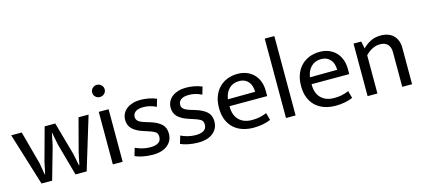

<svg xmlns="http://www.w3.org/2000/svg" viewBox="-57 -1180 3653 1659"><g transform="rotate(-15 1769.5 -350.5)"><path d="M11 -470H105L185 -174L203 -69H207L229 -174L310 -470H405L488 -174L509 -69H513L535 -174L613 -470H703L560 0H460L380 -288L357 -404L333 -288L251 0H156Z M794 0V-470H882V0ZM838 -591Q815 -591 798.5 -606.5Q782 -622 782 -645Q782 -668 798.5 -684Q815 -700 838 -700Q860 -700 877 -684Q894 -668 894 -645Q894 -622 877 -606.5Q860 -591 838 -591Z M1290 -382Q1257 -398 1230 -404Q1203 -410 1176 -410Q1128 -410 1105 -392.5Q1082 -375 1082 -346Q1082 -325 1098 -309.5Q1114 -294 1165 -279L1195 -270Q1262 -250 1296.5 -218.5Q1331 -187 1331 -133Q1331 -69 1283.5 -30Q1236 9 1151 9Q1106 9 1064.5 1Q1023 -7 993 -21L1014 -90Q1043 -76 1077 -67.5Q1111 -59 1146 -59Q1191 -59 1217.5 -75Q1244 -91 1244 -128Q1244 -160 1221 -173.5Q1198 -187 1155 -200L1124 -210Q1059 -231 1027.5 -262.5Q996 -294 996 -344Q996 -374 1009 -399Q1022 -424 1044.5 -441Q1067 -458 1098 -467.5Q1129 -477 1166 -477Q1201 -477 1238.5 -470.5Q1276 -464 1310 -449Z M1697 -382Q1664 -398 1637 -404Q1610 -410 1583 -410Q1535 -410 1512 -392.5Q1489 -375 1489 -346Q1489 -325 1505 -309.5Q1521 -294 1572 -279L1602 -270Q1669 -250 1703.5 -218.5Q1738 -187 1738 -133Q1738 -69 1690.5 -30Q1643 9 1558 9Q1513 9 1471.5 1Q1430 -7 1400 -21L1421 -90Q1450 -76 1484 -67.5Q1518 -59 1553 -59Q1598 -59 1624.5 -75Q1651 -91 1651 -128Q1651 -160 1628 -173.5Q1605 -187 1562 -200L1531 -210Q1466 -231 1434.5 -262.5Q1403 -294 1403 -344Q1403 -374 1416 -399Q1429 -424 1451.5 -441Q1474 -458 1505 -467.5Q1536 -477 1573 -477Q1608 -477 1645.5 -470.5Q1683 -464 1717 -449Z M2235 -225H1898V-221Q1898 -143 1940.5 -101Q1983 -59 2056 -59Q2094 -59 2123.5 -65Q2153 -71 2188 -85L2206 -20Q2177 -7 2137.5 1Q2098 9 2053 9Q2002 9 1957.5 -5Q1913 -19 1879 -48.5Q1845 -78 1825.5 -124Q1806 -170 1806 -234Q1806 -289 1822.5 -334Q1839 -379 1869 -410.5Q1899 -442 1941.5 -459.5Q1984 -477 2037 -477Q2082 -477 2118.5 -462Q2155 -447 2181 -420Q2207 -393 2221 -355Q2235 -317 2235 -271ZM2144 -288Q2144 -314 2137.5 -336.5Q2131 -359 2117.5 -376Q2104 -393 2083 -403Q2062 -413 2032 -413Q1977 -413 1942.5 -378Q1908 -343 1900 -286Z M2343 0V-710H2429V0Z M2969 -225H2632V-221Q2632 -143 2674.5 -101Q2717 -59 2790 -59Q2828 -59 2857.5 -65Q2887 -71 2922 -85L2940 -20Q2911 -7 2871.5 1Q2832 9 2787 9Q2736 9 2691.5 -5Q2647 -19 2613 -48.5Q2579 -78 2559.5 -124Q2540 -170 2540 -234Q2540 -289 2556.5 -334Q2573 -379 2603 -410.5Q2633 -442 2675.5 -459.5Q2718 -477 2771 -477Q2816 -477 2852.5 -462Q2889 -447 2915 -420Q2941 -393 2955 -355Q2969 -317 2969 -271ZM2878 -288Q2878 -314 2871.5 -336.5Q2865 -359 2851.5 -376Q2838 -393 2817 -403Q2796 -413 2766 -413Q2711 -413 2676.5 -378Q2642 -343 2634 -286Z M3161 0H3073V-470H3142L3155 -405Q3190 -440 3228.5 -458.5Q3267 -477 3317 -477Q3389 -477 3430 -436.5Q3471 -396 3471 -324V0H3383V-311Q3383 -354 3360.5 -379.5Q3338 -405 3292 -405Q3222 -405 3161 -342Z"/></g></svg>

Font: Mukta Mahee
Style: Regular
Weight: 400
Designer: Shuchita Grover, Noopur Datye, Girish Dalvi, Yashodeep Gholap
Foundry: Ek Type
Version: Version 2.538;PS 1.000;hotconv 16.6.51;makeotf.lib2.5.65220;